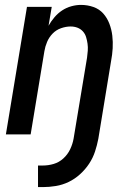

<svg xmlns="http://www.w3.org/2000/svg" viewBox="-20 -548 540 783"><path d="M135 215V127H155Q177 127 199 120.5Q221 114 238.5 98Q256 82 266 61Q276 40 280 18L335 -313Q337 -327 338 -341.5Q339 -356 337 -370Q335 -384 331 -397Q327 -410 318 -420Q309 -430 296 -435Q283 -440 268 -440Q249 -440 229 -433Q209 -426 194.5 -411Q180 -396 172 -377Q164 -358 161 -339L105 0H4L90 -520H191L178 -443Q188 -461 202 -477.5Q216 -494 233.5 -505.5Q251 -517 271 -522.5Q291 -528 310 -528Q337 -528 361 -519.5Q385 -511 401 -493Q417 -475 426 -451.5Q435 -428 438 -402.5Q441 -377 439.5 -351Q438 -325 433 -299L381 18Q376 44 367.5 70Q359 96 343.5 119.5Q328 143 306.5 162.5Q285 182 260 194Q235 206 208 210.5Q181 215 155 215Z"/></svg>

Font: Iosevka Term Curly SmBd Obl
Style: Regular
Weight: 600
Italic angle: -9°
Designer: Belleve Invis
Foundry: Belleve Invis
Version: Version 32.3.0